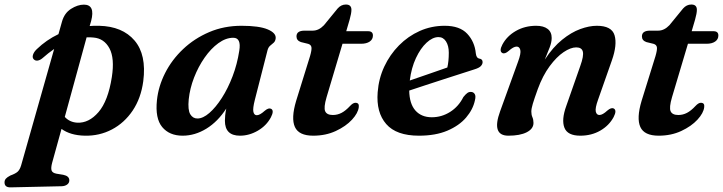

<svg xmlns="http://www.w3.org/2000/svg" viewBox="-87 -588 3196 849"><path d="M100.5 -330.5Q90.5 -322 79.8 -320.2Q69 -318.5 62 -326Q55 -333.5 59 -346Q63 -358.5 75.5 -370.5Q118 -411.5 171.5 -437L187 -492Q197.5 -530 227 -548.8Q256.5 -567.5 284 -567.5Q335 -567.5 316 -495L309.5 -473Q330.5 -474.5 351.5 -474Q454.5 -471.5 508 -408.8Q561.5 -346 546.5 -229Q536.5 -154 499.8 -99.2Q463 -44.5 407.8 -15.5Q352.5 13.5 287.5 12Q224 10.5 185 -18L143.5 132Q137.5 154.5 141 165.5Q144.5 176.5 162.5 180L193 185Q219.5 190.5 219.5 209.5Q219.5 221 210 228Q200.5 235 185.5 235.5L-40 240.5Q-67 241 -67 218.5Q-67 209 -61.2 202.2Q-55.5 195.5 -41 188Q-17.5 179.5 -8.2 170.5Q1 161.5 6.5 143L152.5 -371.5Q126.5 -353.5 100.5 -330.5ZM254.5 -45.5Q306 -43 348.5 -92.2Q391 -141.5 407.5 -247Q420.5 -330.5 397 -374.2Q373.5 -418 326.5 -422Q311.5 -423.5 296 -423L199.5 -71Q221 -47.5 254.5 -45.5Z M1040 -147Q1030 -108 1033.5 -93.2Q1037 -78.5 1048.5 -78.5Q1062 -78.5 1083.5 -98Q1100.5 -112.5 1111.5 -107Q1126.5 -99.5 1111 -69.5Q1091.5 -32.5 1053.2 -10.2Q1015 12 974 12Q907.5 12 907.5 -54Q907.5 -65.5 908.8 -78.2Q910 -91 913.5 -108Q876.5 -50.5 825.8 -19.2Q775 12 720.5 12Q662 12 630.2 -26.2Q598.5 -64.5 607 -145Q613.5 -206.5 643.2 -265.2Q673 -324 722.8 -371Q772.5 -418 838 -446Q903.5 -474 981 -474Q1059 -474 1096.8 -458Q1134.5 -442 1132 -418.5Q1130.5 -405.5 1123 -399Q1115.5 -392.5 1107.5 -385.8Q1099.5 -379 1096 -366ZM747.5 -148.5Q743 -102 754.2 -83Q765.5 -64 786 -64Q810.5 -64 838.8 -88.5Q867 -113 894 -155Q921 -197 941.5 -250.8Q962 -304.5 971 -363.5Q980.5 -421 944.5 -421Q911.5 -421 878.5 -397Q845.5 -373 817.8 -333.2Q790 -293.5 771.2 -245.2Q752.5 -197 747.5 -148.5Z M1276 -394 1243.5 -402Q1224 -409 1224 -427Q1224 -452.5 1260 -452.5H1296Q1322.5 -452.5 1345.5 -476.5L1406 -550.5Q1421.5 -568 1442.5 -568Q1467 -568 1467 -544.5Q1467 -529.5 1459 -501L1444 -450H1540.5Q1562 -450 1562 -431Q1562 -414 1547.8 -404.2Q1533.5 -394.5 1510 -394.5H1427.5L1357 -158Q1343.5 -112 1351 -95.8Q1358.5 -79.5 1385 -79.5Q1405 -79.5 1423 -88.8Q1441 -98 1461 -119.5Q1474 -133.5 1484.5 -133.5Q1502 -133.5 1499.5 -114.5Q1496.5 -88 1469.5 -58.8Q1442.5 -29.5 1398 -8.8Q1353.5 12 1298 12Q1234.5 12 1217 -26.5Q1199.5 -65 1222.5 -142L1284 -340Q1292 -367.5 1290.2 -378.8Q1288.5 -390 1276 -394Z M2013 -144Q2004.5 -104 1974 -68.2Q1943.5 -32.5 1891.2 -10.2Q1839 12 1765.5 12Q1665.5 12 1620.8 -39.5Q1576 -91 1583 -180Q1587.5 -240.5 1612.2 -293.5Q1637 -346.5 1677.2 -387.2Q1717.5 -428 1769 -451Q1820.5 -474 1879.5 -474Q1946 -474 1979 -438.8Q2012 -403.5 2017 -352Q2019.5 -331 2032 -329Q2047 -327 2047 -313.5Q2047 -304 2039.2 -295.8Q2031.5 -287.5 2010 -281Q1988 -274 1952.5 -262.5Q1917 -251 1875.8 -237.8Q1834.5 -224.5 1794.2 -211.2Q1754 -198 1722.5 -187.5Q1723.5 -129 1750 -99.2Q1776.5 -69.5 1822.5 -69.5Q1866 -69.5 1903.5 -93.2Q1941 -117 1962 -159Q1972.5 -172 1979.8 -177Q1987 -182 1995.5 -181.5Q2006 -181.5 2012 -172.5Q2018 -163.5 2013 -144ZM1852 -424Q1826 -424 1799.2 -399.2Q1772.5 -374.5 1752.2 -331.2Q1732 -288 1725 -232Q1764 -245.5 1810.5 -261.5Q1857 -277.5 1891 -289.5Q1897.5 -316.5 1897.5 -355Q1897.5 -385.5 1885.2 -404.8Q1873 -424 1852 -424Z M2134.5 -353.5Q2119 -361.5 2134.5 -391Q2154.5 -428.5 2194.2 -451.2Q2234 -474 2284 -474Q2316.5 -474 2334.5 -460.2Q2352.5 -446.5 2352.5 -420Q2352.5 -402 2343.8 -378.8Q2335 -355.5 2322 -324.5Q2358 -379.5 2398.5 -412.2Q2439 -445 2478.8 -459.5Q2518.5 -474 2552 -474Q2618 -474 2630.5 -432Q2643 -390 2618.5 -320.5L2557.5 -147Q2544 -109.5 2547.5 -94.5Q2551 -79.5 2563.5 -79.5Q2577.5 -79.5 2598.5 -99Q2615.5 -113.5 2626.5 -108.5Q2642 -100.5 2626.5 -70.5Q2606.5 -33 2567.5 -10.5Q2528.5 12 2479 12Q2422.5 12 2408.8 -23.2Q2395 -58.5 2417 -119.5L2479 -296.5Q2495 -341 2490.2 -359.8Q2485.5 -378.5 2461 -378.5Q2436.5 -378.5 2405.2 -357.5Q2374 -336.5 2343.5 -295.2Q2313 -254 2291 -194Q2275.5 -151 2269 -129.2Q2262.5 -107.5 2262.5 -94.5Q2262.5 -80.5 2267.2 -69.8Q2272 -59 2272 -44.5Q2272 -18.5 2242.2 -3.2Q2212.5 12 2161 12Q2085 12 2124.5 -96L2203.5 -314.5Q2217.5 -352 2213.8 -367Q2210 -382 2197.5 -382Q2183.5 -382 2162.5 -363Q2145.5 -348 2134.5 -353.5Z M2803.5 -394 2771 -402Q2751.5 -409 2751.5 -427Q2751.5 -452.5 2787.5 -452.5H2823.5Q2850 -452.5 2873 -476.5L2933.5 -550.5Q2949 -568 2970 -568Q2994.5 -568 2994.5 -544.5Q2994.5 -529.5 2986.5 -501L2971.5 -450H3068Q3089.5 -450 3089.5 -431Q3089.5 -414 3075.2 -404.2Q3061 -394.5 3037.5 -394.5H2955L2884.5 -158Q2871 -112 2878.5 -95.8Q2886 -79.5 2912.5 -79.5Q2932.5 -79.5 2950.5 -88.8Q2968.5 -98 2988.5 -119.5Q3001.5 -133.5 3012 -133.5Q3029.5 -133.5 3027 -114.5Q3024 -88 2997 -58.8Q2970 -29.5 2925.5 -8.8Q2881 12 2825.5 12Q2762 12 2744.5 -26.5Q2727 -65 2750 -142L2811.5 -340Q2819.5 -367.5 2817.8 -378.8Q2816 -390 2803.5 -394Z"/></svg>

Font: Fraunces 9pt S000 SemiBold
Style: Italic
Weight: 600
Italic angle: -16°
Version: Version 1.000; ttfautohint (v1.8.3)